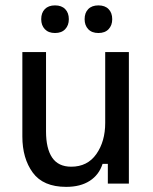

<svg xmlns="http://www.w3.org/2000/svg" viewBox="-20 -698 582 730"><path d="M231.7 12.5Q144.2 12.5 104.6 -41.7Q65 -95.8 65 -179.2V-500H155V-198.3Q155 -133.3 178.3 -98.8Q201.7 -64.2 250.8 -64.2Q312.5 -64.2 346.2 -112.1Q380 -160 380 -230.8V-500H470V0H390V-75H370Q356.7 -33.3 321.2 -10.4Q285.8 12.5 231.7 12.5ZM189.2 -572.5Q164.2 -572.5 150.4 -587.1Q136.7 -601.7 136.7 -625Q136.7 -649.2 150.4 -663.3Q164.2 -677.5 189.2 -677.5Q214.2 -677.5 227.9 -663.3Q241.7 -649.2 241.7 -625Q241.7 -601.7 227.9 -587.1Q214.2 -572.5 189.2 -572.5ZM354.2 -572.5Q329.2 -572.5 315.4 -587.1Q301.7 -601.7 301.7 -625Q301.7 -649.2 315.4 -663.3Q329.2 -677.5 354.2 -677.5Q379.2 -677.5 392.9 -663.3Q406.7 -649.2 406.7 -625Q406.7 -601.7 392.9 -587.1Q379.2 -572.5 354.2 -572.5Z"/></svg>

Font: Familjen Grotesk GF
Style: Regular
Weight: 400
Designer: Anders Wikstroem, Jonas Baeckman, Matilda Gysing, Kristian Moeller
Foundry: Familjen STHLM AB
Version: Version 2.000; Beta; Release 4; Build 6